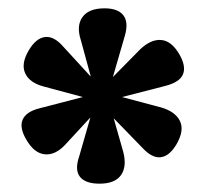

<svg xmlns="http://www.w3.org/2000/svg" viewBox="-20 -826 493 461"><path d="M219 -385Q185 -385 172 -401.5Q159 -418 170 -450L197 -544L137 -479Q113 -453 87.5 -455.5Q62 -458 43 -491Q26 -520 34.5 -539Q43 -558 75 -566L179 -593L86 -618Q51 -627 40.5 -650Q30 -673 49 -705Q66 -734 87.5 -737Q109 -740 131 -715L198 -642L174 -730Q163 -764 178 -785Q193 -806 231 -806Q263 -806 276 -789.5Q289 -773 280 -741L251 -641L316 -707Q342 -732 367 -730Q392 -728 411 -695Q427 -667 419.5 -648Q412 -629 378 -620L273 -593L367 -568Q401 -558 412 -535.5Q423 -513 404 -480Q387 -451 366 -448.5Q345 -446 322 -471L253 -542L276 -461Q285 -426 270.5 -405.5Q256 -385 219 -385Z"/></svg>

Font: Literata 18pt ExtraBold
Style: Regular
Weight: 800
Designer: Latin by Veronika Burian and Jose Scaglione. Greek by Irene Vlachou. Cyrillic by Vera Evstafieva.
Foundry: TypeTogether
Version: Version 3.103;gftools[0.9.29]